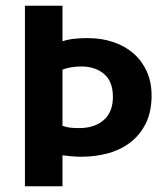

<svg xmlns="http://www.w3.org/2000/svg" viewBox="-20 -650 584 670"><path d="M67 -630H198V-506Q220 -513 241.5 -515Q263 -517 286 -517Q335 -517 376 -503Q417 -489 446.5 -463Q476 -437 492.5 -400Q509 -363 509 -317Q509 -262 490 -222Q471 -182 438 -155.5Q405 -129 360 -116Q315 -103 262 -103Q249 -103 230.5 -104.5Q212 -106 198 -108V0H67ZM198 -211Q212 -206 225 -204.5Q238 -203 256 -203Q310 -203 342 -231Q374 -259 374 -312Q374 -366 343 -392Q312 -418 264 -418Q226 -418 198 -407Z"/></svg>

Font: Mukta
Style: Bold
Weight: 700
Designer: Girish Dalvi and Yashodeep Gholap
Foundry: Ek Type
Version: Version 2.538;PS 1.002;hotconv 16.6.51;makeotf.lib2.5.65220;